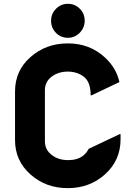

<svg xmlns="http://www.w3.org/2000/svg" viewBox="-20 -974 670 1004"><path d="M335 -954.1Q372.1 -954.1 397.5 -928.2Q422.9 -902.3 422.9 -865.7Q422.9 -829.6 397 -802.7Q371.6 -776.4 335 -776.4Q297.4 -776.4 272.2 -802.7Q247.1 -829.1 247.1 -865.2Q247.1 -902.3 272.5 -927.7Q298.3 -954.1 335 -954.1ZM58.6 -241.2V-496.1Q58.6 -604.5 139.6 -675.8Q220.7 -747.1 335 -747.1Q449.2 -747.1 529.3 -672.9Q588.4 -618.2 604.5 -544.9L459 -475.6H454.1Q454.1 -544.9 418.9 -572.3Q383.8 -599.6 334 -599.6Q285.2 -599.6 249 -572.3Q214.8 -545.9 214.8 -502V-235.4Q214.8 -191.4 250 -164.1Q285.2 -136.7 335.4 -136.7Q385.7 -136.7 415 -160.2Q432.6 -174.3 443.8 -195.8L605.5 -272.5H610.4V-245.1Q610.4 -135.7 529.3 -62.5Q449.2 9.8 334.5 9.8Q219.7 9.8 139.2 -62Q58.6 -133.8 58.6 -241.2Z"/></svg>

Font: Nova Round
Style: Bold
Weight: 700
Designer: Wojciech Kalinowski "wmk69" (wmk69@o2.pl)
Foundry: Wojciech Kalinowski "wmk69" (wmk69@o2.pl)
Version: Version 3.1.0; 2021-05-23